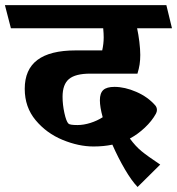

<svg xmlns="http://www.w3.org/2000/svg" viewBox="-45 -600 707 766"><path d="M594.2 56.6 503.9 146Q480 121.1 453.4 75.7Q426.8 30.3 403.3 -22.9Q368.7 -15.6 328.1 -15.6Q268.6 -15.6 204.6 -42Q140.6 -68.4 97.2 -120.4Q53.7 -172.4 53.7 -245.6Q53.7 -322.8 104.2 -360.8Q154.8 -398.9 257.3 -398.9H362.8Q368.7 -425.8 368.7 -451.2Q368.7 -465.8 366.7 -487.3H-1.5L-25.4 -579.6H618.7L641.1 -487.3H502Q507.3 -462.9 511 -433.1Q514.6 -403.3 514.6 -380.9Q514.6 -360.4 512 -343Q509.3 -325.7 503.4 -306.2H314.9Q255.9 -306.2 230.2 -284.7Q204.6 -263.2 204.6 -213.9Q204.6 -182.6 211.9 -149.2Q219.2 -115.7 228 -106.9Q233.4 -101.1 264.2 -101.1Q288.6 -101.1 315.7 -109.6Q342.8 -118.2 364.7 -132.3Q353.5 -172.9 353.5 -200.2Q353.5 -228.5 367.2 -241Q380.9 -253.4 411.6 -253.4Q453.1 -253.4 499 -233.4Q544.9 -213.4 574.7 -179.2Q581.1 -171.4 581.1 -161.1Q581.1 -154.3 577.1 -146.5Q561 -117.2 532.7 -90.6Q504.4 -64 473.1 -47.4Q495.6 -16.6 519.3 2.9Q543 22.5 594.2 56.6Z"/></svg>

Font: Vesper Libre Heavy
Style: Regular
Weight: 900
Designer: Robert Keller & Kimya Gandhi
Foundry: Mota Italic
Version: Version 1.058